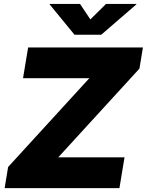

<svg xmlns="http://www.w3.org/2000/svg" viewBox="-20 -973 759 993"><path d="M3.9 0 22 -109.4 441.9 -568.4H99.1L125.5 -727.5H719.2L701.2 -618.2L281.2 -159.2H624L597.7 0ZM394 -952.6 447.3 -872.6 528.3 -952.6H685.5L685.1 -950.2L503.9 -793.5H365.2L236.8 -950.2L237.3 -952.6Z"/></svg>

Font: Inter 18pt Black
Style: Italic
Weight: 900
Italic angle: -9.3988°
Designer: Rasmus Andersson
Foundry: rsms
Version: Version 4.001;git-66647c0bb